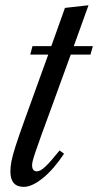

<svg xmlns="http://www.w3.org/2000/svg" viewBox="-20 -700 373 730"><path d="M70.5 10.5Q19.5 10.5 19.5 -48Q19.5 -64.5 23.2 -85.2Q27 -106 39.2 -144.5Q51.5 -183 76.5 -252L163.5 -492.5H95L103.5 -524.5H175L227 -670L316.5 -680L260.5 -524.5H333L324 -492.5H249L179.5 -301.5Q152 -227 136.2 -183.2Q120.5 -139.5 113.2 -117.5Q106 -95.5 104 -86.5Q102 -77.5 102 -72Q102 -48.5 120.5 -48.5Q133.5 -48.5 153.2 -67.2Q173 -86 206.5 -128L223.5 -115.5Q183.5 -55.5 142.5 -22.5Q101.5 10.5 70.5 10.5Z"/></svg>

Font: Libre Caslon Condensed
Style: Italic
Weight: 400
Italic angle: -22.583°
Designer: Pablo Impallari, Rodrigo Fuenzalida, Katja Schimmel, Ertekin Erdin
Foundry: Pablo Impallari, Rodrigo Fuenzalida
Version: Version 2.000;gftools[0.9.33]